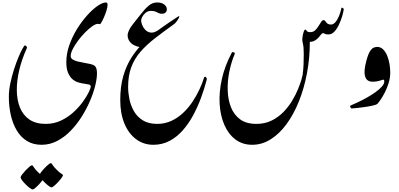

<svg xmlns="http://www.w3.org/2000/svg" viewBox="-20 -857 3170 1525"><path d="M310.1 293Q242.7 293 193.6 262.5Q144.5 231.9 112.8 178.5Q81.1 125 65.7 56.2Q50.3 -12.7 50.3 -89.4Q50.3 -138.2 61.8 -193.8Q73.2 -249.5 90.3 -303Q107.4 -356.4 125.7 -400.4Q144 -444.3 158.7 -470.5Q173.3 -496.6 178.2 -496.6Q182.1 -496.6 189.7 -489.3Q197.3 -481.9 191.9 -471.2Q153.3 -386.7 133.1 -301.3Q112.8 -215.8 113.5 -138.9Q114.3 -62 138.7 -2.2Q163.1 57.6 213.4 92.3Q263.7 127 343.3 127Q408.7 127 464.1 100.8Q519.5 74.7 563.2 34.7Q606.9 -5.4 637.7 -47.9Q668.5 -90.3 684.6 -124Q700.7 -157.7 700.7 -170.4Q700.7 -182.1 686 -185.8Q671.4 -189.5 648.4 -192.4Q625.5 -195.3 600.1 -203.1Q574.7 -210.9 553.2 -230Q533.2 -248.5 520 -280.3Q506.8 -312 506.8 -363.8Q506.8 -430.7 530.5 -498.3Q554.2 -565.9 591.8 -626.7Q629.4 -687.5 672.4 -735.1Q715.3 -782.7 754.9 -810.1Q794.4 -837.4 821.3 -837.4Q834 -837.4 834.2 -820.1Q834.5 -802.7 826.9 -777.1Q819.3 -751.5 808.3 -725.6Q797.4 -699.7 787.6 -682.4Q777.8 -665 773.4 -665Q770 -665 767.1 -666.3Q764.2 -667.5 757.3 -667.5Q740.2 -667.5 713.1 -648.7Q686 -629.9 656.5 -599.9Q627 -569.8 600.8 -535.2Q574.7 -500.5 558.1 -467.8Q541.5 -435.1 541.5 -411.6Q541.5 -394.5 557.6 -384.5Q573.7 -374.5 598.4 -368.4Q623 -362.3 650.1 -357.9Q677.2 -353.5 699.5 -348.1Q721.7 -342.8 732.4 -334Q749.5 -319.8 750.2 -278.8Q751 -237.8 737.3 -180.7Q723.6 -123.5 696.5 -59.3Q669.4 4.9 630.4 67.4Q591.3 129.9 542 180.9Q492.7 231.9 434.3 262.5Q376 293 310.1 293ZM330.1 551.8Q330.1 558.1 318.6 573.5Q307.1 588.9 291 606.2Q274.9 623.5 260.3 635.7Q245.6 647.9 239.7 647.9Q231.9 647.9 216.3 636.2Q200.7 624.5 183.8 607.7Q167 590.8 155.3 575.2Q143.6 559.6 143.6 551.8Q143.6 544.9 155 529.5Q166.5 514.2 182.6 497.1Q198.7 480 213.1 467.8Q227.5 455.6 233.9 455.6Q239.3 455.6 247.1 469.2Q254.9 482.9 278.8 507.3Q302.7 530.8 316.4 538.6Q330.1 546.4 330.1 551.8ZM480 534.7Q480 541 468.5 556.6Q457 572.3 440.9 589.6Q424.8 606.9 410.2 619.1Q395.5 631.3 389.6 631.3Q381.8 631.3 366.2 619.6Q350.6 607.9 333.7 591.1Q316.9 574.2 305.2 558.3Q293.5 542.5 293.5 534.7Q293.5 527.8 304.9 512.5Q316.4 497.1 332.5 480Q348.6 462.9 363.3 450.7Q377.9 438.5 384.3 438.5Q389.2 438.5 397.2 452.4Q405.3 466.3 429.2 490.2Q452.6 514.2 466.3 521.7Q480 529.3 480 534.7Z M1226.6 -837.4Q1262.2 -837.4 1281.2 -823.7Q1300.3 -810.1 1304.2 -792.5Q1308.1 -774.9 1298.1 -761.2Q1288.1 -747.6 1265.6 -747.6Q1250.5 -747.6 1239.5 -753.4Q1228.5 -759.3 1215.3 -764.9Q1202.1 -770.5 1179.2 -770.5Q1154.8 -770.5 1137.5 -756.3Q1120.1 -742.2 1110.8 -724.6Q1101.6 -707 1101.1 -696.8Q1100.1 -683.1 1108.2 -661.1Q1116.2 -639.2 1132.8 -621.1Q1149.4 -603 1174.6 -598.6Q1199.7 -594.2 1232.9 -614.7L1087.4 -483.4Q1037.1 -494.6 1015.4 -520.3Q993.7 -545.9 993.7 -575.7Q993.7 -593.8 1005.6 -618.9Q1017.6 -644 1054.7 -689.5Q1078.6 -717.8 1105 -752.4Q1131.3 -787.1 1161.6 -812.3Q1191.9 -837.4 1226.6 -837.4ZM1198.2 293Q1121.1 293 1061.5 249Q1002 205.1 968.5 125Q935.1 44.9 935.1 -63Q935.1 -168.9 959 -252.4Q982.9 -335.9 1026.1 -402.8Q1069.3 -469.7 1127 -524.9Q1184.6 -580.1 1252.4 -628.9Q1320.3 -677.7 1393.6 -725.1Q1403.8 -731.9 1404.1 -726.3Q1404.3 -720.7 1397.7 -709Q1391.1 -697.3 1381.8 -685.1Q1372.6 -672.9 1363.8 -666.5Q1278.8 -605.5 1210.9 -553Q1143.1 -500.5 1095.5 -445.6Q1047.9 -390.6 1022.7 -323.5Q997.6 -256.3 997.6 -166Q997.6 -121.1 1007.8 -70.3Q1018.1 -19.5 1043.5 25.4Q1068.8 70.3 1114 98.6Q1159.2 127 1228.5 127Q1289.1 127 1340.6 103.3Q1392.1 79.6 1434.1 40Q1476.1 0.5 1508.5 -48.1Q1541 -96.7 1564.2 -146.7Q1587.4 -196.8 1601.1 -241.2Q1603 -247.6 1608.9 -247.6Q1613.3 -247.6 1618.9 -240.5Q1624.5 -233.4 1621.6 -222.2Q1603 -150.9 1575.9 -77.9Q1548.8 -4.9 1512.7 61.5Q1476.6 127.9 1429.9 180.2Q1383.3 232.4 1325.7 262.7Q1268.1 293 1198.2 293Z M1982.9 293Q1906.2 293 1850.3 251Q1794.4 209 1762.5 136Q1730.5 63 1724.6 -30.8Q1718.8 -124.5 1742.2 -229.5Q1765.6 -334.5 1821.3 -439Q1825.2 -446.3 1836.4 -441.4Q1847.7 -436.5 1844.2 -428.2Q1816.4 -362.3 1801.3 -286.9Q1786.1 -211.4 1788.6 -138.2Q1791 -64.9 1814.7 -4.9Q1838.4 55.2 1887.5 91.1Q1936.5 127 2016.1 127Q2084 127 2137.5 100.6Q2190.9 74.2 2231.4 32.5Q2272 -9.3 2300.5 -57.1Q2329.1 -105 2347.2 -149.2Q2365.2 -193.4 2374 -224.4Q2382.8 -255.4 2383.8 -262.2Q2389.6 -305.7 2391.1 -346.7Q2392.6 -387.7 2392.6 -427.7Q2392.6 -482.9 2386.7 -506.3Q2380.9 -529.8 2380.9 -543.9Q2380.9 -553.2 2384 -571.8Q2387.2 -590.3 2392.6 -606.2Q2397.9 -622.1 2405.3 -622.1Q2409.7 -622.1 2416.3 -611.8Q2422.9 -601.6 2444.3 -601.6Q2467.3 -601.6 2482.7 -616Q2498 -630.4 2509.5 -649.4Q2521 -668.5 2530.8 -682.9Q2540.5 -697.3 2551.3 -697.3Q2558.1 -697.3 2564 -688.5Q2569.8 -679.7 2579.8 -670.9Q2589.8 -662.1 2609.4 -662.1Q2627.4 -662.1 2643.8 -680.9Q2660.2 -699.7 2672.9 -730Q2685.5 -760.3 2691.9 -793.9Q2692.9 -798.8 2702.1 -793.7Q2711.4 -788.6 2710.4 -783.2Q2707 -760.3 2697.3 -726.8Q2687.5 -693.4 2671.9 -660.4Q2656.2 -627.4 2635.5 -605.5Q2614.7 -583.5 2589.8 -583.5Q2566.9 -583.5 2560.1 -588.6Q2553.2 -593.8 2544.9 -593.8Q2538.6 -593.8 2530.3 -583.3Q2522 -572.8 2510.3 -559.3Q2498.5 -545.9 2481.7 -535.4Q2464.8 -524.9 2440.9 -524.9Q2440.9 -396 2418.2 -275.4Q2395.5 -154.8 2354 -51.5Q2312.5 51.8 2255.6 129.2Q2198.7 206.5 2129.6 249.8Q2060.5 293 1982.9 293Z M2975.6 -484.4Q3002.9 -484.4 3022.5 -465.3Q3042 -446.3 3054.7 -415.8Q3067.4 -385.3 3073.5 -349.9Q3079.6 -314.5 3079.6 -281.2Q3079.6 -239.3 3067.1 -198.5Q3054.7 -157.7 3036.9 -123Q3019 -88.4 3002.2 -64.2Q2985.4 -40 2976.6 -31.2Q2971.2 -25.9 2946 -19.8Q2920.9 -13.7 2887.7 -8.5Q2854.5 -3.4 2823.5 0Q2792.5 3.4 2774.9 4.4Q2767.1 4.9 2762.7 -5.6Q2758.3 -16.1 2766.1 -19.5Q2788.6 -28.8 2822.3 -44.7Q2856 -60.5 2892.3 -80.8Q2928.7 -101.1 2960.4 -123.5Q2992.2 -146 3012.2 -168.2Q3032.2 -190.4 3032.2 -210.4Q3032.2 -227.5 3020.5 -223.6Q2963.4 -203.6 2926.3 -209Q2889.2 -214.4 2878.7 -253.4Q2868.2 -292.5 2889.6 -373.5Q2903.8 -426.3 2918.7 -449.5Q2933.6 -472.7 2948 -478.5Q2962.4 -484.4 2975.6 -484.4Z"/></svg>

Font: Awami Nastaliq
Style: Regular
Weight: 400
Designer: Peter Martin, SIL International
Foundry: SIL International
Version: Version 3.100